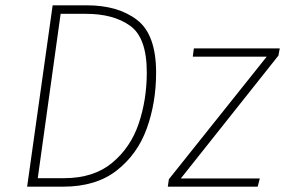

<svg xmlns="http://www.w3.org/2000/svg" viewBox="-20 -702 1072 722"><path d="M567 -429Q567 -316 532 -219Q497 -122 419 -61Q341 0 217 0H82L178 -682H307Q424 -682 495.5 -627Q567 -572 567 -429ZM208 -650 122 -32H221Q332 -32 401.5 -89.5Q471 -147 501.5 -237Q532 -327 532 -430Q532 -560 469.5 -605Q407 -650 303 -650ZM1027 -493 660 -31H957L949 0H611L615 -28L983 -489H705L709 -520H1032Z"/></svg>

Font: FiraGO UltraLight
Style: Italic
Weight: 200
Italic angle: -8°
Designer: bBox Type GmbH
Foundry: bBox Type GmbH
Version: Version 1.001